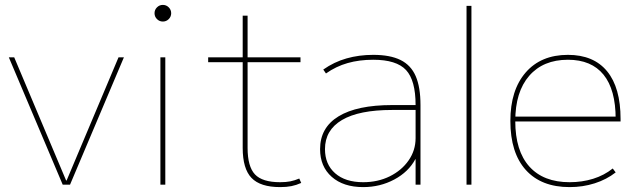

<svg xmlns="http://www.w3.org/2000/svg" viewBox="-20 -754 2602 784"><path d="M236 0 16 -520H38L250 -17H252L464 -520H486L266 0Z M635 0V-520H655V0ZM645 -666Q631 -666 621 -676Q611 -686 611 -700Q611 -714 621 -724Q631 -734 645 -734Q659 -734 669 -724Q679 -714 679 -700Q679 -686 669 -676Q659 -666 645 -666Z M1124 10Q1043 10 1007 -27.5Q971 -65 971 -150V-500H830V-520H971V-690H991V-520H1207V-500H991V-150Q991 -74 1021 -42Q1051 -10 1124 -10Q1148 -10 1165.5 -13.5Q1183 -17 1202 -25L1210 -7Q1190 2 1170 6Q1150 10 1124 10Z M1463 10Q1382 10 1334.5 -32Q1287 -74 1287 -145Q1287 -233 1362.5 -279Q1438 -325 1581 -325H1677Q1677 -426 1638 -468Q1599 -510 1504 -510Q1447 -510 1399.5 -496.5Q1352 -483 1311 -454L1300 -470Q1344 -501 1395 -515.5Q1446 -530 1504 -530Q1573 -530 1615.5 -509Q1658 -488 1677.5 -443Q1697 -398 1697 -325V0H1677V-104H1676Q1648 -52 1590 -21Q1532 10 1463 10ZM1463 -10Q1523 -10 1571.5 -34Q1620 -58 1648.5 -99Q1677 -140 1677 -190V-305H1581Q1446 -305 1376.5 -264Q1307 -223 1307 -145Q1307 -83 1348.5 -46.5Q1390 -10 1463 -10Z M1885 0V-730H1905V0Z M2306 10Q2190 10 2127 -60Q2064 -130 2064 -260Q2064 -386 2126.5 -458Q2189 -530 2299 -530Q2404 -530 2459 -463Q2514 -396 2514 -268Q2514 -264 2514 -263Q2514 -262 2514 -258H2074V-278H2504L2494 -268Q2494 -388 2444.5 -449Q2395 -510 2299 -510Q2198 -510 2141 -444.5Q2084 -379 2084 -260Q2084 -138 2141.5 -74Q2199 -10 2306 -10Q2357 -10 2402 -24Q2447 -38 2482 -66L2494 -50Q2457 -21 2408.5 -5.5Q2360 10 2306 10Z"/></svg>

Font: M PLUS 2 Thin Thin
Style: Regular
Weight: 250
Version: Version 1.001